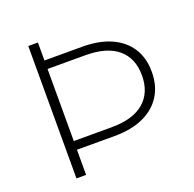

<svg xmlns="http://www.w3.org/2000/svg" viewBox="-124 -827 963 954"><g transform="rotate(-20 357.5 -350.0)"><path d="M159 -133V-179H373Q486 -179 544.5 -229Q603 -279 603 -370Q603 -461 544.5 -510.5Q486 -560 373 -560H159V-605H373Q461 -605 524 -577Q587 -549 621 -496.5Q655 -444 655 -370Q655 -296 621 -243Q587 -190 524 -161.5Q461 -133 373 -133ZM122 0V-700H173V0Z"/></g></svg>

Font: MOST Montserrat Light
Style: Regular
Weight: 300
Designer: Julieta Ulanovsky
Foundry: Julieta Ulanovsky
Version: Version 8.000;March 11, 2024;FontCreator 15.0.0.2926 64-bit